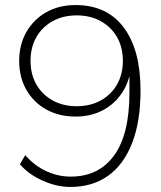

<svg xmlns="http://www.w3.org/2000/svg" viewBox="-20 -733 640 761"><path d="M259 8Q205 8 149 -17Q93 -42 59 -82L80 -118Q118 -75 164.5 -54Q211 -33 260 -33Q371 -33 432 -116.5Q493 -200 493 -365V-475H500Q495 -413 465 -367Q435 -321 387.5 -296Q340 -271 280 -271Q214 -271 163.5 -299Q113 -327 84.5 -377Q56 -427 56 -491Q56 -556 84.5 -606Q113 -656 163.5 -684.5Q214 -713 279 -713Q404 -713 470.5 -624Q537 -535 537 -374Q537 -251 503.5 -165.5Q470 -80 408 -36Q346 8 259 8ZM284 -312Q338 -312 379.5 -335Q421 -358 444 -398.5Q467 -439 467 -492Q467 -545 444 -585.5Q421 -626 379.5 -649Q338 -672 284 -672Q230 -672 188.5 -649Q147 -626 124 -585.5Q101 -545 101 -492Q101 -439 124 -398.5Q147 -358 188.5 -335Q230 -312 284 -312Z"/></svg>

Font: Mulish ExtraLight
Style: Regular
Weight: 200
Designer: Vernon Adams
Foundry: Vernon Adams
Version: Version 3.603